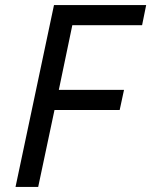

<svg xmlns="http://www.w3.org/2000/svg" viewBox="-20 -734 594 754"><path d="M41 0 192 -714H554L538 -635H264L211 -381H467L450 -302H194L130 0Z"/></svg>

Font: Manna Sans
Style: Italic
Weight: 400
Italic angle: -12°
Designer: Monotype Design Team
Foundry: Monotype Imaging Inc.
Version: Version 2.001.1; ttfautohint (v1.8.2)